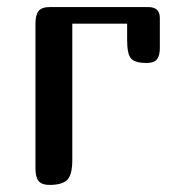

<svg xmlns="http://www.w3.org/2000/svg" viewBox="-20 -522 484 542"><path d="M80.1 -455.1Q80.1 -479 88.6 -490.5Q97.2 -502 120.1 -502H398.9Q431.2 -502 431.2 -471.2V-386.2Q431.2 -364.7 422.9 -354.5Q414.6 -344.2 394 -344.2Q361.8 -344.2 350.3 -356.4Q338.9 -368.7 338.9 -408.2V-455.1H184.1V-70.8Q184.1 -28.3 169.7 -14.2Q155.3 0 120.1 0Q97.2 0 88.6 -11.5Q80.1 -22.9 80.1 -46.9Z"/></svg>

Font: Marmelad
Style: Regular
Weight: 400
Designer: Manvel Shmavonyan
Foundry: Cyreal (www.cyreal.org)
Version: Version 1.000